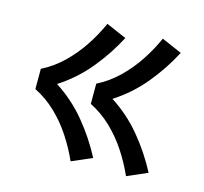

<svg xmlns="http://www.w3.org/2000/svg" viewBox="-81 -688 739 696"><g transform="rotate(15 288.0 -340.0)"><path d="M448 -82 524 -115Q489 -182 440.5 -240.5Q392 -299 328 -340Q392 -381 440.5 -439.5Q489 -498 524 -565L448 -598Q428 -553 400.5 -511.5Q373 -470 337 -435Q301 -400 257 -378V-302Q301 -280 337 -245.5Q373 -211 400.5 -169Q428 -127 448 -82ZM240 -82 316 -115Q281 -182 232.5 -240.5Q184 -299 120 -340Q184 -381 232.5 -439.5Q281 -498 316 -565L240 -598Q220 -553 192.5 -511.5Q165 -470 129 -435Q93 -400 49 -378V-302Q93 -280 129 -245.5Q165 -211 192.5 -169Q220 -127 240 -82Z"/></g></svg>

Font: Iosevka SS01 Extended
Style: Regular
Weight: 400
Width: 7
Monospace: yes
Designer: Belleve Invis
Foundry: Belleve Invis
Version: Version 3.4.7; ttfautohint (v1.8.3)